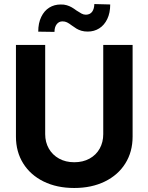

<svg xmlns="http://www.w3.org/2000/svg" viewBox="-20 -932 744 962"><path d="M644.4 -707V-247.5Q644.4 -171.4 608 -113.2Q571.6 -54.9 505.2 -22.5Q438.9 9.9 351.9 9.9Q264.9 9.9 198.8 -22.5Q132.7 -54.9 96.3 -113.2Q59.9 -171.4 59.9 -247.5V-707H206.4V-259.9Q206.4 -219.6 224.6 -187.6Q242.9 -155.6 276 -137.3Q309 -119.1 351.9 -119.1Q395.7 -119.1 428.7 -137.3Q461.8 -155.6 479.6 -187.6Q497.3 -219.6 497.3 -259.9V-707ZM283.7 -909.5Q300.8 -910 314.8 -905.7Q328.8 -901.4 339.5 -895.2Q350.3 -889 363.3 -879.3Q378.2 -869.5 388.6 -863.9Q399 -858.3 410.7 -858.3Q431.3 -858.9 441.7 -873.2Q452.1 -887.5 452.6 -911.7L532.2 -909.6Q532.2 -867.3 517.4 -836.6Q502.6 -805.8 477.1 -789.8Q451.6 -773.8 419.6 -773.8Q401.8 -773.8 387.6 -778Q373.5 -782.3 363.3 -788.5Q353.2 -794.8 339.8 -804.4Q325.7 -815.1 315.7 -820Q305.7 -824.9 293 -824.9Q275.1 -824.9 264.1 -810.6Q253 -796.3 253 -772.2L171.6 -773.4Q171.6 -816.3 186.6 -847.2Q201.5 -878.1 226.8 -893.8Q252.2 -909.5 283.7 -909.5Z"/></svg>

Font: Pretendard JP Variable
Style: Regular
Weight: 400
Designer: Base glyphs from Inter by Rasmus Andersson; Hangul glyphs from Noto Sans CJK(Source Han Sans) by Jang Soo-young and Kang
Foundry: Kil Hyung-jin
Version: Version 1.307;Glyphs 3.2 (3192)